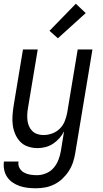

<svg xmlns="http://www.w3.org/2000/svg" viewBox="-29 -785 549 1028"><path d="M164 223Q141 223 119 220.5Q97 218 76.5 211Q56 204 38.5 192Q21 180 9.5 163Q-2 146 -6.5 124.5Q-11 103 -8 80H70Q67 99 75.5 114.5Q84 130 99 138.5Q114 147 132 150Q150 153 169 153Q193 153 217.5 143Q242 133 258.5 113.5Q275 94 284 70.5Q293 47 297 23L314 -82Q304 -62 289 -45Q274 -28 255 -15.5Q236 -3 214.5 2.5Q193 8 172 8Q146 8 121.5 0Q97 -8 80 -25.5Q63 -43 53 -66Q43 -89 39.5 -114.5Q36 -140 38 -166.5Q40 -193 44 -219L94 -520H173L121 -208Q118 -191 117 -174Q116 -157 118 -140.5Q120 -124 126.5 -109Q133 -94 144.5 -83Q156 -72 171.5 -67Q187 -62 204 -62Q227 -62 250.5 -70.5Q274 -79 291.5 -96.5Q309 -114 318 -137Q327 -160 331 -183L387 -520H466L374 34Q370 59 362 83.5Q354 108 339.5 130.5Q325 153 305.5 171.5Q286 190 262 202Q238 214 213 218.5Q188 223 164 223ZM281 -580 236 -620 377 -765 430 -715Z"/></svg>

Font: Iosevka Fixed
Style: Italic
Weight: 400
Italic angle: -9°
Monospace: yes
Designer: Belleve Invis
Foundry: Belleve Invis
Version: Version 33.2.4